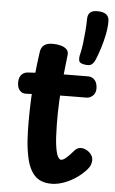

<svg xmlns="http://www.w3.org/2000/svg" viewBox="-59 -907 573 955"><g transform="rotate(5 227.5 -429.5)"><path d="M120 -640Q123 -662 137.5 -674Q152 -686 182 -686Q203 -686 221.5 -681Q240 -676 251 -665Q262 -654 259 -634Q252 -577 246.5 -520.5Q241 -464 238 -405.5Q235 -347 236 -285Q237 -217 242.5 -180Q248 -143 256 -129Q264 -115 272 -115Q281 -115 293 -124.5Q305 -134 316.5 -146.5Q328 -159 334 -166Q340 -173 348 -177.5Q356 -182 366 -182Q380 -182 394 -174.5Q408 -167 417.5 -154.5Q427 -142 427 -125Q427 -118 423 -104.5Q419 -91 401 -72Q376 -46 346.5 -28Q317 -10 288.5 -1Q260 8 235 8Q180 8 150.5 -23.5Q121 -55 109 -114Q100 -158 97.5 -200.5Q95 -243 95 -288Q95 -349 97.5 -405.5Q100 -462 105.5 -519.5Q111 -577 120 -640ZM70 -427Q51 -426 38.5 -440Q26 -454 26 -480Q26 -505 38.5 -518.5Q51 -532 70 -533Q96 -535 131 -536.5Q166 -538 206 -538.5Q246 -539 288.5 -539.5Q331 -540 372 -540Q389 -540 402.5 -526.5Q416 -513 417 -484Q417 -460 402.5 -447Q388 -434 372 -434Q330 -434 293 -433.5Q256 -433 221 -432.5Q186 -432 149 -430.5Q112 -429 70 -427ZM342 -598Q322 -602 319.5 -613.5Q317 -625 319 -637Q327 -668 331 -701.5Q335 -735 337.5 -766.5Q340 -798 340 -823Q340 -845 351.5 -856Q363 -867 388 -867Q417 -867 432 -856Q447 -845 447 -822Q447 -790 440 -755Q433 -720 422.5 -687Q412 -654 401 -627Q394 -610 382.5 -601Q371 -592 342 -598Z"/></g></svg>

Font: Playpen Sans SemiBold
Style: Regular
Weight: 600
Designer: Laura Meseguer, Veronika Burian, José Scaglione
Foundry: TypeTogether
Version: Version 1.001